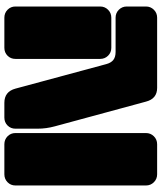

<svg xmlns="http://www.w3.org/2000/svg" viewBox="50 -790 740 880"><g transform="rotate(90 420.0 -350.0)"><path d="M61 -700.2H382.8Q432.6 -700.2 445.8 -648.9L559.1 -231Q569.8 -191.9 569.8 -152.8V-50.8Q569.8 -29.3 555.2 -14.6Q540.5 0 519 0H451.2Q399.9 0 386.2 -50.8L273.9 -466.8Q268.1 -488.8 254.9 -499.3Q241.7 -509.8 217.8 -509.8H61Q39.6 -509.8 24.7 -524.7Q9.8 -539.6 9.8 -561V-648.9Q9.8 -670.4 24.7 -685.3Q39.6 -700.2 61 -700.2ZM778.8 0H641.1Q619.6 0 604.7 -14.6Q589.8 -29.3 589.8 -50.8V-648.9Q589.8 -670.4 604.7 -685.3Q619.6 -700.2 641.1 -700.2H778.8Q800.3 -700.2 815.2 -685.3Q830.1 -670.4 830.1 -648.9V-50.8Q830.1 -29.3 815.2 -14.6Q800.3 0 778.8 0ZM250 -439V-50.8Q250 -29.3 235.4 -14.6Q220.7 0 199.2 0H61Q39.6 0 24.7 -14.6Q9.8 -29.3 9.8 -50.8V-439Q9.8 -460.4 24.7 -475.3Q39.6 -490.2 61 -490.2H199.2Q220.7 -490.2 235.4 -475.3Q250 -460.4 250 -439Z"/></g></svg>

Font: Nastup Soft
Style: Regular
Weight: 400
Designer: Maksym Kobuzan
Foundry: Zakznak
Version: Version 1.020;hotconv 1.0.109;makeotfexe 2.5.65596